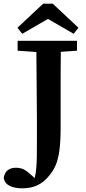

<svg xmlns="http://www.w3.org/2000/svg" viewBox="-57 -886 468 1045"><path d="M39 -610V-664H362V-610L274 -604Q273 -543 273 -482.5Q273 -422 273 -360V-194Q273 -117 266.5 -68.5Q260 -20 246.5 12Q233 44 210 71Q181 107 145 123Q109 139 65 139Q24 139 -3.5 126Q-31 113 -37 83Q-32 53 -14.5 40Q3 27 29 27Q53 27 70 35Q87 43 109 63L132 83Q138 57 140.5 28.5Q143 0 143.5 -40Q144 -80 144 -138Q144 -174 144 -210.5Q144 -247 143.5 -296Q143 -345 142.5 -418.5Q142 -492 141 -603ZM230 -866 370 -735 344 -702 204 -783 64 -702 38 -735 178 -866Z"/></svg>

Font: Source Serif 4 SmText Semibold
Style: Regular
Weight: 600
Designer: Frank Grießhammer
Foundry: Adobe
Version: Version 4.005;hotconv 1.1.0;makeotfexe 2.6.0